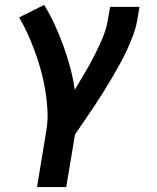

<svg xmlns="http://www.w3.org/2000/svg" viewBox="-20 -548 640 783"><path d="M250 215H131L169 -16Q176 -58 173.5 -99.5Q171 -141 164.5 -181Q158 -221 147.5 -259Q137 -297 123.5 -334.5Q110 -372 94 -407.5Q78 -443 58 -477L160 -528Q184 -489 203 -447.5Q222 -406 238 -362.5Q254 -319 266 -274Q278 -229 285 -182Q305 -216 326 -251Q347 -286 365 -321.5Q383 -357 398.5 -393.5Q414 -430 420 -468L429 -520H549L540 -468Q535 -437 523.5 -406Q512 -375 498 -344.5Q484 -314 467.5 -284.5Q451 -255 434 -226Q417 -197 399 -168.5Q381 -140 362.5 -112Q344 -84 324.5 -56Q305 -28 286 0Z"/></svg>

Font: Iosevka Aile Oblique
Style: Bold
Weight: 700
Italic angle: -9°
Designer: Belleve Invis
Foundry: Belleve Invis
Version: Version 31.1.0; ttfautohint (v1.8.4)